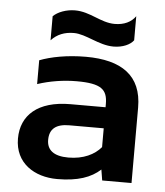

<svg xmlns="http://www.w3.org/2000/svg" viewBox="-50 -709 654 763"><g transform="rotate(5 277.0 -327.0)"><path d="M383 -534C420 -534 450 -548 463 -566V-662C446 -638 418 -624 380 -624C324 -624 280 -664 219 -664C184 -664 150 -651 132 -633V-537C155 -562 185 -574 222 -574C271 -574 324 -534 383 -534ZM206 10C288 10 341 -9 378 -43L385 0H502V-301C502 -429 420 -484 278 -484C203 -484 138 -471 94 -454V-359C142 -375 197 -384 250 -384C348 -384 373 -362 373 -304V-291H233C103 -291 37 -230 37 -137C37 -39 115 10 206 10ZM243 -79C184 -79 157 -102 157 -142C157 -186 183 -207 236 -207H373V-132C347 -101 303 -79 243 -79Z"/></g></svg>

Font: Kanit Medium
Style: Regular
Weight: 500
Designer: Katatrad Team
Foundry: CadsonDemak
Version: Version 1.000;PS 001.000;hotconv 1.0.88;makeotf.lib2.5.64775